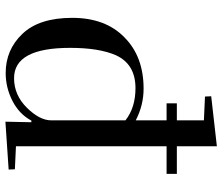

<svg xmlns="http://www.w3.org/2000/svg" viewBox="-76 -730 822 710"><g transform="rotate(90 335.0 -375.0)"><path d="M46 -231Q46 -109 105 -47Q164 15 250 15Q304 15 353 -10Q402 -35 426 -80H432L430 16L607 4L606 -19L521 -23V-766L336 -745L337 -722L425 -718V-466Q369 -495 308 -495Q189 -495 118 -424Q46 -354 46 -231ZM306 -465Q378 -465 425 -428V-153Q425 -111 379 -64Q332 -16 269 -16Q157 -16 157 -223Q157 -330 184 -392Q217 -465 306 -465ZM362 -580H623V-618H362Z"/></g></svg>

Font: Rufina
Style: Regular
Weight: 400
Designer: Martin Sommaruga
Foundry: Martin Sommaruga
Version: Version